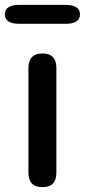

<svg xmlns="http://www.w3.org/2000/svg" viewBox="-30 -770 349 790"><path d="M145 0Q87 0 87 -60V-490Q87 -550 145 -550Q202 -550 202 -490V-60Q202 0 145 0ZM50 -672Q-10 -672 -10 -711Q-10 -750 50 -750H239Q299 -750 299 -711Q299 -672 239 -672Z"/></svg>

Font: Resource Han Rounded KR Medium
Style: Regular
Weight: 500
Designer: Cyano Hao (round all glyphs); Ryoko NISHIZUKA 西塚涼子 (kana, bopomofo & ideographs); Paul D. Hunt (Latin, Greek & Cyrillic)
Foundry: Cyano Hao
Version: 0.990